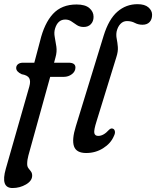

<svg xmlns="http://www.w3.org/2000/svg" viewBox="-31 -742 767 943"><path d="M48.5 -408Q48.5 -419.5 57.5 -426.8Q66.5 -434 82 -434H137.5L165.5 -539.5Q186.5 -627.5 229.2 -673.8Q272 -720 345 -720Q387.5 -720 408 -702.2Q428.5 -684.5 428.5 -659.5Q428.5 -637 415.2 -623.2Q402 -609.5 380 -609.5Q361 -609.5 347 -618.5Q333 -627.5 320 -636.8Q307 -646 289.5 -646Q253 -646 239.5 -602Q233.5 -583 237.8 -560.5Q242 -538 245.8 -513Q249.5 -488 241.5 -460L234.5 -434H306Q339.5 -434 339.5 -410.5Q339.5 -391 322.2 -377.8Q305 -364.5 282 -364.5H215.5L108.5 21.5Q102.5 43 102.5 63.5Q102.5 76 108.5 84Q114.5 92 120.8 100Q127 108 127 120.5Q127 146 96.8 163.8Q66.5 181.5 30.5 181.5Q-29.5 181.5 -2.5 87L113 -317Q120.5 -343.5 112.5 -358Q104.5 -372.5 75.5 -377.5Q48.5 -390 48.5 -408ZM644.5 -721.5Q680 -721.5 698 -705.8Q716 -690 716 -669.5Q716 -647 703.8 -633.8Q691.5 -620.5 669 -620.5Q648 -620.5 631.2 -629.5Q614.5 -638.5 592.5 -638.5Q574 -638.5 560.8 -624.8Q547.5 -611 542 -588Q538.5 -570.5 542.2 -551.8Q546 -533 547.8 -511Q549.5 -489 540.5 -461.5L443 -145.5Q429.5 -103 432.2 -88.8Q435 -74.5 451.5 -74.5Q477.5 -74.5 504 -104Q514 -114 523.5 -110Q531 -107.5 533.2 -97.5Q535.5 -87.5 528 -73Q513 -37.5 475.5 -14Q438 9.5 392.5 9.5Q344 9.5 332.5 -23.2Q321 -56 341.5 -122L478 -566.5Q503 -647.5 545.5 -684.5Q588 -721.5 644.5 -721.5Z"/></svg>

Font: Fraunces 72pt S100
Style: Italic
Weight: 400
Italic angle: -16°
Version: Version 1.000; ttfautohint (v1.8.3)